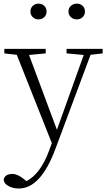

<svg xmlns="http://www.w3.org/2000/svg" viewBox="-32 -779 592 1070"><path d="M396.5 -670.9Q377 -670.9 363.3 -683.1Q349.6 -695.3 349.6 -714.8Q349.6 -734.4 363.3 -746.6Q377 -758.8 396.5 -758.8Q415 -758.8 428.2 -746.6Q441.4 -734.4 441.4 -714.8Q441.4 -695.3 428.2 -683.1Q415 -670.9 396.5 -670.9ZM214.4 -683.1Q201.2 -670.9 182.6 -670.9Q164.1 -670.9 150.9 -683.1Q137.7 -695.3 137.7 -714.8Q137.7 -734.4 150.9 -746.6Q164.1 -758.8 182.6 -758.8Q201.2 -758.8 214.4 -746.6Q227.5 -734.4 227.5 -714.8Q227.5 -695.3 214.4 -683.1ZM540 -506.8V-481.4L472.7 -473.6L276.4 51.8Q194.3 271.5 73.2 271.5Q41 271.5 16.1 258.3Q-8.8 245.1 -11.7 222.7Q-5.9 190.4 38.1 190.4Q66.4 190.4 103.5 220.7L115.2 230.5Q193.4 190.4 241.2 61.5L256.8 18.6L61.5 -473.6L-7.8 -481.4V-506.8H222.7V-481.4L129.9 -472.7L285.2 -55.7L434.6 -472.7L338.9 -481.4V-506.8Z"/></svg>

Font: GenYoMin TW TTF ExtraLight
Style: Regular
Weight: 250
Version: Version 1.300